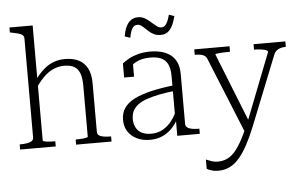

<svg xmlns="http://www.w3.org/2000/svg" viewBox="-61 -830 1810 1155"><g transform="rotate(-5 844.5 -253.0)"><path d="M175 -737V-42Q175 -39 187 -36Q199 -33 216 -32Q233 -31 247 -31H250V0H35V-31H37Q61 -31 79.5 -34Q98 -37 108.5 -44.5Q119 -52 119 -66V-662Q119 -676 111 -683.5Q103 -691 87 -695.5Q71 -700 46 -705L35 -707V-737ZM587 0H373V-31H375Q389 -31 405.5 -32Q422 -33 434.5 -35.5Q447 -38 447 -41V-349Q447 -394 437 -422.5Q427 -451 404.5 -465Q382 -479 342 -479Q307 -479 275.5 -464.5Q244 -450 217 -423Q190 -396 165 -358L164 -405Q191 -443 219.5 -468.5Q248 -494 280.5 -506.5Q313 -519 352 -519Q399 -519 433 -502Q467 -485 485.5 -450Q504 -415 504 -359V-66Q504 -52 514 -44.5Q524 -37 542.5 -34Q561 -31 585 -31H587Z M995 -305V-271Q939 -265 895 -256Q851 -247 819 -235.5Q787 -224 766.5 -208Q746 -192 736 -171.5Q726 -151 726 -124Q726 -95 737.5 -72.5Q749 -50 772 -38Q795 -26 829 -26Q869 -26 900.5 -44Q932 -62 955 -92.5Q978 -123 992 -159L994 -106Q977 -71 951.5 -45Q926 -19 893 -4.5Q860 10 819 10Q775 10 740.5 -6.5Q706 -23 686.5 -53Q667 -83 667 -123Q667 -165 687.5 -195Q708 -225 749 -246Q790 -267 851.5 -281.5Q913 -296 995 -305ZM984 0V-109H981V-360Q981 -408 967 -434.5Q953 -461 927 -472Q901 -483 864 -483Q810 -483 776 -464Q742 -445 723 -418Q722 -426 724 -434Q726 -442 730 -449Q734 -456 740.5 -461Q747 -466 756 -467V-377H696V-462Q711 -474 734.5 -487.5Q758 -501 791 -510Q824 -519 866 -519Q900 -519 930.5 -511.5Q961 -504 985 -487Q1009 -470 1023 -441Q1037 -412 1037 -368V-66Q1037 -53 1048 -45Q1059 -37 1077 -34Q1095 -31 1119 -31H1120V0ZM937 -613Q916 -613 899.5 -620.5Q883 -628 870.5 -639Q858 -650 846.5 -661Q835 -672 825 -679Q815 -686 803 -686Q782 -686 771 -667Q760 -648 754 -612L721 -623Q727 -659 738.5 -682.5Q750 -706 767.5 -718.5Q785 -731 810 -731Q830 -731 845.5 -723.5Q861 -716 874 -705Q887 -694 899 -683.5Q911 -673 922 -665.5Q933 -658 946 -658Q959 -658 968 -666.5Q977 -675 984 -691Q991 -707 997 -730L1029 -719Q1021 -685 1009 -661.5Q997 -638 980 -625.5Q963 -613 937 -613Z M1426 -37 1417 -8 1392 15 1206 -442Q1201 -456 1191 -463.5Q1181 -471 1166.5 -473.5Q1152 -476 1132 -476H1131V-509H1344V-476H1342Q1322 -476 1302 -475Q1282 -474 1268.5 -472.5Q1255 -471 1255 -467ZM1441 -17Q1416 45 1391 91.5Q1366 138 1339.5 169Q1313 200 1281.5 215.5Q1250 231 1211 231Q1188 231 1170 225Q1152 219 1143 213V157Q1146 158 1156 162.5Q1166 167 1181 171.5Q1196 176 1213 176Q1240 176 1263.5 167Q1287 158 1309.5 135.5Q1332 113 1356 71Q1380 29 1407 -35L1413 -48L1572 -455Q1572 -462 1560.5 -466.5Q1549 -471 1530 -473.5Q1511 -476 1492 -476H1489V-509H1681V-476H1680Q1665 -476 1651 -472.5Q1637 -469 1625.5 -460Q1614 -451 1607 -433Z"/></g></svg>

Font: Roboto Serif 36pt ExtraLight
Style: Regular
Weight: 250
Designer: Greg Gazdowicz
Foundry: Commercial Type
Version: Version 1.008